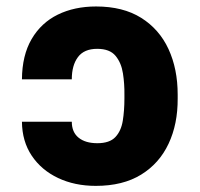

<svg xmlns="http://www.w3.org/2000/svg" viewBox="-20 -573 626 602"><path d="M48.8 -191.4H205.1Q205.1 -158.7 226.3 -141.4Q247.6 -124 285.2 -124Q323.7 -124 341.8 -143.3Q359.9 -162.6 365 -194.6Q370.1 -226.6 370.1 -264.2V-276.4Q370.6 -309.6 365.5 -342.8Q360.4 -376 342.3 -397.9Q324.2 -419.9 284.7 -419.9Q243.7 -419.9 224.4 -394Q205.1 -368.2 205.1 -324.2H48.8Q49.3 -399.4 79.1 -450.4Q108.9 -501.5 161.1 -527.1Q213.4 -552.7 281.2 -552.7Q365.7 -552.7 422.6 -517.1Q479.5 -481.4 508.3 -419.2Q537.1 -356.9 537.1 -276.4V-264.2Q537.6 -184.1 508.5 -122.3Q479.5 -60.5 422.4 -25.4Q365.2 9.8 280.3 9.8Q214.4 9.8 162.1 -14.9Q109.9 -39.6 79.6 -84.7Q49.3 -129.9 48.8 -191.4Z"/></svg>

Font: Inter Extra Bold
Style: Regular
Weight: 800
Designer: Rasmus Andersson
Foundry: rsms
Version: Version 4.000;git-3c8e0fc